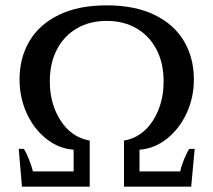

<svg xmlns="http://www.w3.org/2000/svg" viewBox="-20 -697 797 717"><path d="M50 -141H69Q78 -128 88 -102.5Q98 -77 103 -57H255V-138Q199 -142 152.5 -179Q106 -216 79.5 -274.5Q53 -333 53 -400Q53 -481 90 -543.5Q127 -606 200 -641.5Q273 -677 378 -677Q484 -677 557 -641.5Q630 -606 667 -543.5Q704 -481 704 -400Q704 -333 677 -274.5Q650 -216 603.5 -179Q557 -142 501 -138V-57H653Q657 -77 667.5 -102.5Q678 -128 687 -141H707L694 0H443V-172Q511 -184 551 -246.5Q591 -309 591 -393Q591 -461 564.5 -512Q538 -563 490 -591Q442 -619 378 -619Q315 -619 267 -591Q219 -563 192.5 -512Q166 -461 166 -393Q166 -309 206.5 -246.5Q247 -184 315 -172V0H62Z"/></svg>

Font: Trirong Medium
Style: Regular
Weight: 500
Designer: Katatrad Team
Foundry: CadsonDemak
Version: Version 1.001